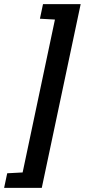

<svg xmlns="http://www.w3.org/2000/svg" viewBox="-78 -763 412 933"><path d="M-58 150 -43 79 32 75 189 -668 116 -672 131 -743H314L125 150Z"/></svg>

Font: Saira ExtraCondensed
Style: Bold Italic
Weight: 700
Width: 2
Italic angle: -12°
Designer: Hector Gatti with collaboration of the Omnibus-Type team
Foundry: Omnibus-Type
Version: Version 1.101